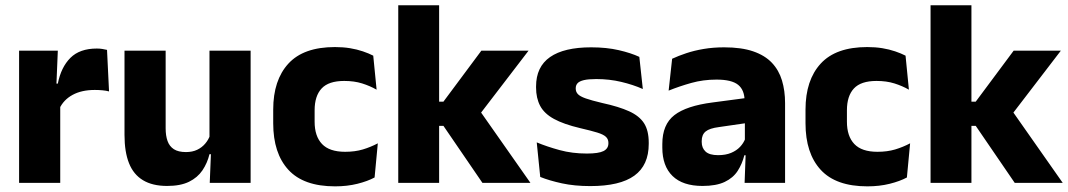

<svg xmlns="http://www.w3.org/2000/svg" viewBox="-20 -680 3973 714"><path d="M201 -276 159 -369H195Q207 -430 241.8 -464.8Q276.5 -499.5 340 -499.5Q351 -499.5 360.2 -498Q369.5 -496.5 378 -494.5L385.5 -340Q375 -343 361 -344.2Q347 -345.5 332.5 -345.5Q283.5 -345.5 250 -327.2Q216.5 -309 201 -276ZM51 0V-491.5H195L188.5 -334.5L204 -332.5V0Z M596 -491.5V-202.5Q596 -175.5 603 -155.8Q610 -136 626.5 -125.2Q643 -114.5 671.5 -114.5Q695.5 -114.5 713.2 -123Q731 -131.5 743.2 -146Q755.5 -160.5 761.5 -178L785 -106.5H759Q751 -73.5 732.8 -46.5Q714.5 -19.5 682.8 -4Q651 11.5 601.5 11.5Q547 11.5 511.8 -9.8Q476.5 -31 459.8 -73Q443 -115 443 -178V-491.5ZM912 -491.5V0H760L765 -123L759 -137V-491.5Z M1226 13Q1109 13 1052.5 -48.5Q996 -110 996 -221.5V-272.5Q996 -382 1052.5 -443.5Q1109 -505 1225.5 -505Q1255.5 -505 1281.5 -500.8Q1307.5 -496.5 1329.5 -489Q1351.5 -481.5 1368 -473L1380.5 -346.5Q1356 -360.5 1326.5 -369.8Q1297 -379 1260 -379Q1202 -379 1176 -351Q1150 -323 1150 -270V-227.5Q1150 -173.5 1177.5 -144.5Q1205 -115.5 1263.5 -115.5Q1300 -115.5 1329.2 -124.2Q1358.5 -133 1385 -147L1373 -20Q1347 -6 1309 3.5Q1271 13 1226 13Z M1774 0 1629 -212H1589V-302H1629L1770 -491.5H1945.5L1758.5 -247.5V-276.5L1952.5 0ZM1461 0V-660.5H1613V0Z M2175 12Q2116.5 12 2069.5 1.8Q2022.5 -8.5 1989 -22L1976 -150.5Q2014.5 -134.5 2061.2 -121.8Q2108 -109 2162.5 -109Q2206 -109 2224.2 -118.2Q2242.5 -127.5 2242.5 -147V-149Q2242.5 -162.5 2233.2 -171.2Q2224 -180 2201.2 -187Q2178.5 -194 2137.5 -203.5Q2076 -218 2040 -237.8Q2004 -257.5 1988.8 -286.2Q1973.5 -315 1973.5 -354.5V-358.5Q1973.5 -431.5 2025.5 -467.8Q2077.5 -504 2178.5 -504Q2235.5 -504 2281 -493.5Q2326.5 -483 2357.5 -468.5L2370.5 -349Q2334.5 -365 2290.2 -375.5Q2246 -386 2197.5 -386Q2168 -386 2151.2 -382Q2134.5 -378 2127.8 -370.5Q2121 -363 2121 -352V-350.5Q2121 -338.5 2129 -330Q2137 -321.5 2158.2 -314Q2179.5 -306.5 2219.5 -297Q2281.5 -283.5 2319.5 -266.2Q2357.5 -249 2375 -221.8Q2392.5 -194.5 2392.5 -149.5V-145Q2392.5 -65.5 2339 -26.8Q2285.5 12 2175 12Z M2749 0 2753.5 -123 2750 -130.5V-284L2749 -304Q2749 -345 2725 -364.5Q2701 -384 2644.5 -384Q2595 -384 2550.5 -371.5Q2506 -359 2466.5 -343L2479.5 -461.5Q2503 -472.5 2532.2 -482.2Q2561.5 -492 2597 -498Q2632.5 -504 2673 -504Q2737.5 -504 2781 -489Q2824.5 -474 2850.5 -446.5Q2876.5 -419 2888 -380.8Q2899.5 -342.5 2899.5 -296.5V0ZM2592.5 11.5Q2519 11.5 2481 -25.5Q2443 -62.5 2443 -131V-144.5Q2443 -217 2487.8 -251.8Q2532.5 -286.5 2630 -299L2762 -316.5L2771 -224.5L2654 -207.5Q2618.5 -203 2604 -191Q2589.5 -179 2589.5 -155.5V-152Q2589.5 -129.5 2604 -116.2Q2618.5 -103 2650.5 -103Q2678.5 -103 2698.8 -111.5Q2719 -120 2732 -133.8Q2745 -147.5 2751.5 -164.5L2773 -102.5H2748Q2740 -70.5 2723.2 -44.5Q2706.5 -18.5 2675 -3.5Q2643.5 11.5 2592.5 11.5Z M3205.5 13Q3088.5 13 3032 -48.5Q2975.5 -110 2975.5 -221.5V-272.5Q2975.5 -382 3032 -443.5Q3088.5 -505 3205 -505Q3235 -505 3261 -500.8Q3287 -496.5 3309 -489Q3331 -481.5 3347.5 -473L3360 -346.5Q3335.5 -360.5 3306 -369.8Q3276.5 -379 3239.5 -379Q3181.5 -379 3155.5 -351Q3129.5 -323 3129.5 -270V-227.5Q3129.5 -173.5 3157 -144.5Q3184.5 -115.5 3243 -115.5Q3279.5 -115.5 3308.8 -124.2Q3338 -133 3364.5 -147L3352.5 -20Q3326.5 -6 3288.5 3.5Q3250.5 13 3205.5 13Z M3753.5 0 3608.5 -212H3568.5V-302H3608.5L3749.5 -491.5H3925L3738 -247.5V-276.5L3932 0ZM3440.5 0V-660.5H3592.5V0Z"/></svg>

Font: Anek Gujarati
Style: Bold
Weight: 700
Version: Version 1.003